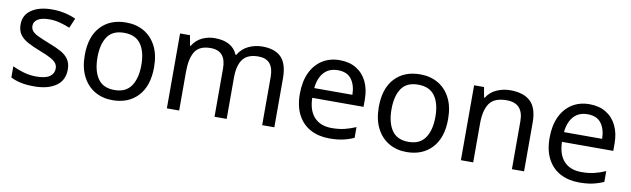

<svg xmlns="http://www.w3.org/2000/svg" viewBox="-38 -995 4446 1353"><g transform="rotate(10 2185.0 -319.0)"><path d="M434 -199Q434 -121 376 -81Q318 -41 220 -41Q164 -41 123.5 -50Q83 -59 52 -75V-155Q84 -139 129.5 -125.5Q175 -112 222 -112Q289 -112 319 -133.5Q349 -155 349 -191Q349 -211 338 -227Q327 -243 298.5 -259Q270 -275 217 -295Q165 -315 128 -335Q91 -355 71 -383Q51 -411 51 -455Q51 -523 106.5 -560Q162 -597 252 -597Q301 -597 343.5 -587.5Q386 -578 423 -561L393 -491Q359 -505 322 -515Q285 -525 246 -525Q192 -525 163.5 -507.5Q135 -490 135 -460Q135 -438 148 -422.5Q161 -407 191.5 -392.5Q222 -378 273 -358Q324 -339 360 -319Q396 -299 415 -270.5Q434 -242 434 -199Z M1030 -320Q1030 -187 962.5 -114Q895 -41 780 -41Q709 -41 653.5 -73.5Q598 -106 566 -168.5Q534 -231 534 -320Q534 -453 601 -525Q668 -597 783 -597Q856 -597 911.5 -564.5Q967 -532 998.5 -470.5Q1030 -409 1030 -320ZM625 -320Q625 -225 662.5 -169.5Q700 -114 782 -114Q863 -114 901 -169.5Q939 -225 939 -320Q939 -415 901 -469Q863 -523 781 -523Q699 -523 662 -469Q625 -415 625 -320Z M1757 -597Q1848 -597 1893 -550.5Q1938 -504 1938 -400V-51H1851V-396Q1851 -523 1742 -523Q1664 -523 1630.5 -478Q1597 -433 1597 -347V-51H1510V-396Q1510 -523 1400 -523Q1319 -523 1288 -473Q1257 -423 1257 -329V-51H1169V-587H1240L1253 -514H1258Q1283 -556 1325.5 -576.5Q1368 -597 1416 -597Q1542 -597 1580 -507H1585Q1612 -553 1658.5 -575Q1705 -597 1757 -597Z M2311 -597Q2380 -597 2429.5 -567Q2479 -537 2505.5 -482.5Q2532 -428 2532 -355V-302H2165Q2167 -211 2211.5 -163.5Q2256 -116 2336 -116Q2387 -116 2426.5 -125.5Q2466 -135 2508 -153V-76Q2467 -58 2427 -49.5Q2387 -41 2332 -41Q2256 -41 2197.5 -72Q2139 -103 2106.5 -164.5Q2074 -226 2074 -315Q2074 -403 2103.5 -466Q2133 -529 2186.5 -563Q2240 -597 2311 -597ZM2310 -525Q2247 -525 2210.5 -484.5Q2174 -444 2167 -372H2440Q2439 -440 2408 -482.5Q2377 -525 2310 -525Z M3134 -320Q3134 -187 3066.5 -114Q2999 -41 2884 -41Q2813 -41 2757.5 -73.5Q2702 -106 2670 -168.5Q2638 -231 2638 -320Q2638 -453 2705 -525Q2772 -597 2887 -597Q2960 -597 3015.5 -564.5Q3071 -532 3102.5 -470.5Q3134 -409 3134 -320ZM2729 -320Q2729 -225 2766.5 -169.5Q2804 -114 2886 -114Q2967 -114 3005 -169.5Q3043 -225 3043 -320Q3043 -415 3005 -469Q2967 -523 2885 -523Q2803 -523 2766 -469Q2729 -415 2729 -320Z M3531 -597Q3627 -597 3676 -550.5Q3725 -504 3725 -400V-51H3638V-394Q3638 -523 3518 -523Q3429 -523 3395 -473Q3361 -423 3361 -329V-51H3273V-587H3344L3357 -514H3362Q3388 -556 3434 -576.5Q3480 -597 3531 -597Z M4098 -597Q4167 -597 4216.5 -567Q4266 -537 4292.5 -482.5Q4319 -428 4319 -355V-302H3952Q3954 -211 3998.5 -163.5Q4043 -116 4123 -116Q4174 -116 4213.5 -125.5Q4253 -135 4295 -153V-76Q4254 -58 4214 -49.5Q4174 -41 4119 -41Q4043 -41 3984.5 -72Q3926 -103 3893.5 -164.5Q3861 -226 3861 -315Q3861 -403 3890.5 -466Q3920 -529 3973.5 -563Q4027 -597 4098 -597ZM4097 -525Q4034 -525 3997.5 -484.5Q3961 -444 3954 -372H4227Q4226 -440 4195 -482.5Q4164 -525 4097 -525Z"/></g></svg>

Font: Noto Sans Tamil UI
Style: Regular
Weight: 400
Designer: Jelle Bosma - Monotype Design Team
Foundry: Monotype Imaging Inc.
Version: Version 2.004; ttfautohint (v1.8.4.7-5d5b)